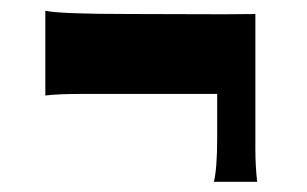

<svg xmlns="http://www.w3.org/2000/svg" viewBox="-20 -452 586 366"><path d="M406.7 -424.8 466.8 -425.3V-168.5Q466.8 -135.3 470.2 -105.5H387.7Q394 -130.9 394 -189V-272.9H128.9Q92.3 -272.9 66.4 -270V-431.6Q91.8 -425.3 229 -425.3Z"/></svg>

Font: Nosifer Caps
Style: Regular
Weight: 800
Version: Version 001.002